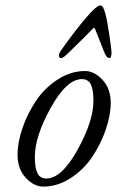

<svg xmlns="http://www.w3.org/2000/svg" viewBox="-20 -677 440 711"><path d="M323 -570Q283 -529 230 -478Q214 -462 207 -462Q198 -462 198 -471Q198 -478 205 -489Q257 -563 302 -615Q338 -657 352 -657Q362 -657 370 -627Q377 -601 385 -547Q393 -493 393 -483Q393 -462 385 -462Q376 -462 368 -479Q344 -539 332 -570Q329 -578 323 -570ZM390 -296Q390 -250 371.5 -196.5Q353 -143 321.5 -96Q290 -49 241.5 -17.5Q193 14 140 14Q106 14 75.5 -18.5Q45 -51 45 -104Q45 -150 63.5 -203.5Q82 -257 113.5 -304Q145 -351 193.5 -382.5Q242 -414 295 -414Q329 -414 359.5 -381.5Q390 -349 390 -296ZM326 -304Q326 -344 316.5 -364Q307 -384 283 -384Q227 -384 168 -278Q109 -172 109 -96Q109 -56 118.5 -36Q128 -16 152 -16Q208 -16 267 -122Q326 -228 326 -304Z"/></svg>

Font: EB Garamond 12
Style: Italic
Weight: 400
Italic angle: -17°
Version: Version 0.016; ttfautohint (v1.8.4)